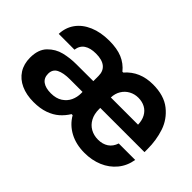

<svg xmlns="http://www.w3.org/2000/svg" viewBox="-89 -806 1084 1084"><g transform="rotate(45 452.5 -264.0)"><path d="M36.3 -154.6Q36.3 -219.9 70.9 -255Q105.5 -290.1 151.4 -301.4Q197.3 -312.7 247.6 -312.7L382.9 -313V-354.8Q382.9 -393.1 357.9 -413.5Q332.8 -433.9 283.4 -433.9Q239.1 -433.9 212.9 -416.5Q186.8 -399 181.9 -363.3L56.2 -363.6Q57.8 -415.1 86.1 -454.8Q114.5 -494.4 166 -516.5Q217.5 -538.5 286 -538.5Q347.6 -538.5 389.6 -521Q431.5 -503.6 461.4 -466.7H467.9Q499.7 -503.2 541.2 -520.8Q582.7 -538.5 634.4 -538.5Q723.1 -538.5 776 -496.3Q828.8 -454.2 849.7 -391.5Q870.5 -328.8 870.5 -257.2V-233.8H517.4V-222.9Q517.4 -184.6 532.6 -156.3Q547.8 -128 574.6 -112.9Q601.5 -97.9 635.4 -97.9Q671 -97.9 696.6 -114.8Q722.2 -131.8 733.1 -165.6H864.6Q855.7 -111.3 823.2 -71.8Q790.7 -32.3 741.7 -11.6Q692.6 9.1 633.9 9.1Q566.3 9.1 515.6 -18Q464.8 -45.1 436.2 -94.5H427.7Q408.5 -63.5 382.5 -40.8Q356.5 -18.1 317.9 -4.3Q279.3 9.4 227.3 9.4Q169.8 9.4 126.7 -10.3Q83.5 -29.9 59.9 -66.8Q36.3 -103.8 36.3 -154.6ZM382.9 -215.2 382.7 -226.9H281.3Q230.7 -226.9 201.6 -212.2Q172.6 -197.5 172.6 -161.9Q172.6 -128.8 195.9 -111.8Q219.3 -94.7 261.7 -94.7Q303.1 -94.7 330.4 -112.4Q357.6 -130.1 370.3 -157.4Q382.9 -184.8 382.9 -215.2ZM628.8 -426.8Q599.3 -426.8 574.3 -413.2Q549.2 -399.6 534.1 -374.8Q519 -350 518 -317.7H735.2Q734.3 -351.9 720.8 -376.4Q707.4 -401 683.7 -413.9Q660 -426.8 628.8 -426.8Z"/></g></svg>

Font: Wand UI Pro
Style: Regular
Weight: 400
Designer: Andreas Faust
Version: Version 1.003;FEAKit 1.0